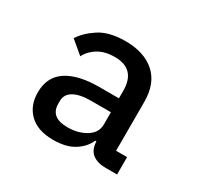

<svg xmlns="http://www.w3.org/2000/svg" viewBox="-91 -809 591 574"><g transform="rotate(30 204.5 -522.0)"><path d="M369 -346H330Q301 -346 284 -359Q267 -372 266 -401H262Q251 -375 223.5 -357.5Q196 -340 151 -340Q98 -340 69.5 -367.5Q41 -395 41 -440Q41 -494 80.5 -520Q120 -546 192 -546H260V-572Q260 -647 188 -647Q154 -647 131 -633Q108 -619 97 -597L53 -634Q69 -660 102.5 -682Q136 -704 192 -704Q257 -704 294 -671Q331 -638 331 -575V-406H369ZM191 -498Q153 -498 132 -486Q111 -474 111 -451V-441Q111 -394 170 -394Q206 -394 233 -410.5Q260 -427 260 -456V-498Z"/></g></svg>

Font: IBM Plex Sans Hebrew Text
Style: Regular
Weight: 450
Designer: Mike Abbink, Paul van der Laan, Pieter van Rosmalen, Yanek Iontef
Foundry: Bold Monday
Version: Version 1.2